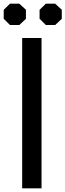

<svg xmlns="http://www.w3.org/2000/svg" viewBox="-72 -1022 356 1046"><path d="M48.8 3.9V-814.9H154.3V3.9ZM-17.6 -1002H33.2L69.3 -968.8V-919.4L33.2 -885.7H-17.6L-51.8 -919.9V-968.3ZM177.7 -1002H228.5L264.6 -968.8V-919.4L228.5 -885.7H177.7L143.6 -919.9V-968.3Z"/></svg>

Font: Gap Sans
Style: Bold
Weight: 400
Designer: Alexandre Liziard and Etienne Ozeray
Foundry: Interstices.io
Version: Version 1.610